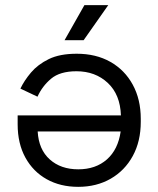

<svg xmlns="http://www.w3.org/2000/svg" viewBox="-20 -711 615 745"><path d="M526.2 -250.2V-238.2Q526.2 -162.5 495.2 -105.8Q464.2 -49 409.4 -17.5Q354.5 14 283.5 14Q214.2 14 161.4 -15.5Q108.5 -45 78.5 -99.5Q48.5 -154 48.5 -228.5V-263.2H449.2Q446.5 -344.2 398.1 -389.4Q349.8 -434.5 276.8 -434.5Q212.5 -434.5 178.1 -405.5Q143.8 -376.5 125.5 -335.8L59.2 -367.2Q74 -398.5 100.5 -429.8Q127 -461 169.5 -481.8Q212 -502.5 277.8 -502.5Q352.5 -502.5 408.2 -471Q464 -439.5 495.1 -382.4Q526.2 -325.2 526.2 -250.2ZM126.2 -200.8Q130.2 -130.8 173.1 -92.4Q216 -54 283.8 -54Q351.2 -54 394.8 -92.4Q438.2 -130.8 448.2 -200.8ZM230.5 -555 307.5 -691H400L304.5 -555Z"/></svg>

Font: Space 7353
Style: Regular
Weight: 400
Designer: Christine Claussen + Ruben Lyon  (Space 7353)
Version: Version 1.000;FEAKit 1.0